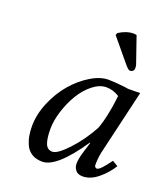

<svg xmlns="http://www.w3.org/2000/svg" viewBox="-127 -764 755 864"><g transform="rotate(20 250.0 -331.5)"><path d="M410.2 -433.1Q418.9 -430.7 430.7 -430.4Q442.4 -430.2 460.4 -430.7Q478.5 -431.2 483.9 -431.2L411.1 -120.1Q404.8 -89.4 404.8 -59.1Q404.8 -51.3 408.9 -48.1Q413.1 -44.9 417 -44.9Q431.2 -44.9 473.1 -103L500 -86.9Q477.1 -49.3 441.2 -19.8Q405.3 9.8 368.2 9.8Q344.7 9.8 334 -3.9Q323.2 -17.6 323.2 -35.2Q323.2 -55.7 333 -89.8L349.1 -142.1L347.2 -144Q243.2 9.8 174.8 9.8Q145 9.8 124.5 -2.9Q104 -15.6 94.2 -37.1Q84.5 -58.6 80.8 -79.6Q77.1 -100.6 77.1 -125Q77.1 -181.6 101.8 -240Q126.5 -298.3 163.6 -341.3Q200.7 -384.3 245.6 -411.6Q290.5 -439 330.1 -439Q356.4 -439 410.2 -433.1ZM359.9 -219.2Q371.1 -247.6 379.9 -289.1Q388.7 -330.6 391.6 -357.4L395 -384.8Q365.2 -403.8 333 -403.8Q300.3 -403.8 267.6 -377.7Q234.9 -351.6 211.4 -312.3Q188 -272.9 173.6 -226.8Q159.2 -180.7 159.2 -141.1Q159.2 -95.2 168.7 -71.5Q178.2 -47.9 202.1 -47.9Q226.6 -47.9 275.1 -100.1Q323.7 -152.3 359.9 -219.2ZM379.4 -670.9 422.9 -544.9Q426.3 -533.2 423.8 -521Q422.9 -517.1 417.5 -513.4Q412.1 -509.8 406.2 -509.8Q397.9 -509.8 381.3 -529.8L290.5 -639.2L294.9 -649.9Q331.1 -672.9 364.7 -672.9Q371.6 -672.9 379.4 -670.9Z"/></g></svg>

Font: Linux Biolinum G
Style: Italic
Weight: 400
Italic angle: -12°
Designer: Philipp H. Poll
Foundry: Philipp H. Poll
Version: Version 0.5.1